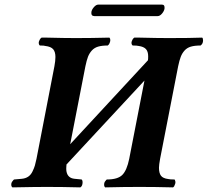

<svg xmlns="http://www.w3.org/2000/svg" viewBox="-20 -810 900 832"><path d="M28.8 -9.8Q28.8 -19.5 35.2 -25.9Q38.6 -31.2 41 -32.2Q43 -32.2 46.4 -32.7Q49.8 -33.2 51.8 -33.2L74.2 -35.2Q90.3 -36.6 102.1 -44.4Q113.8 -52.2 120.8 -66.9Q127.9 -81.5 131.1 -92.5Q134.3 -103.5 138.2 -122.1L215.8 -522.9Q220.2 -546.9 220.2 -563Q220.2 -585.4 210.4 -596.7Q200.7 -607.9 176.8 -610.8Q171.9 -612.8 152.8 -612.8Q147.9 -616.2 147.9 -625Q147.9 -628.9 149.9 -632.8Q153.3 -642.6 160.2 -647H182.1Q260.3 -645 308.1 -645Q376 -645 454.1 -647Q458 -643.1 458 -636.2Q458 -630.4 454.8 -623Q451.7 -615.7 446.8 -612.8Q421.4 -612.8 405 -607.9Q388.7 -603 377.9 -591.1Q367.2 -579.1 361.3 -564Q355.5 -548.8 350.1 -522.9L284.2 -185.1L621.1 -548.8Q622.1 -554.7 622.1 -565.9Q622.1 -586.9 612.3 -597.4Q602.5 -607.9 581.1 -610.8Q573.2 -612.8 555.2 -612.8Q549.8 -616.2 549.8 -625Q549.8 -628.9 551.8 -632.8Q555.2 -642.6 562 -647H584Q662.1 -645 710 -645Q807.1 -645 856 -647Q859.9 -644.5 859.9 -634.8Q859.9 -620.1 849.1 -612.8Q823.7 -612.8 807.1 -607.9Q790.5 -603 779.8 -591.1Q769 -579.1 763.2 -563.7Q757.3 -548.3 752 -522.9L673.8 -122.1Q668.9 -95.2 668.9 -83Q668.9 -60.1 677.5 -48.6Q686 -37.1 709 -34.2Q716.8 -32.2 735.8 -32.2Q738.8 -30.8 738.8 -26.9Q740.2 -23.9 740.2 -20Q740.2 -14.6 736.8 -7.8Q735.4 -1.5 730 2Q653.8 0 584 0Q514.2 0 436 2Q431.2 -1.5 431.2 -9.8Q431.2 -20 437 -25.9Q440.4 -30.8 442.9 -32.2Q490.2 -32.2 510 -52Q529.8 -71.8 540 -122.1L606 -460.9L268.1 -97.2Q267.1 -91.3 267.1 -81.1Q267.1 -70.8 268.1 -66.9Q273.4 -38.1 303.2 -35.2L324.2 -33.2Q325.7 -33.2 329.1 -32.7Q332.5 -32.2 334 -32.2Q337.9 -28.3 337.9 -21Q337.9 -3.4 328.1 2Q252 0 182.1 0Q131.8 0 34.2 2Q28.8 -1.5 28.8 -9.8ZM663.1 -740.2H389.2Q374 -740.2 376 -757.8Q377.4 -768.1 387 -779.1Q396.5 -790 405.8 -790H682.1Q694.8 -790 692.9 -772.9Q691.4 -762.2 682.1 -751.2Q672.9 -740.2 663.1 -740.2Z"/></svg>

Font: Common Serif
Style: Bold Italic
Weight: 700
Italic angle: -12°
Designer: Philipp H. Poll, Khaled Hosny
Foundry: Stefan Peev, Context Ltd.
Version: Version 1.026